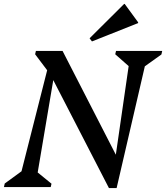

<svg xmlns="http://www.w3.org/2000/svg" viewBox="-54 -948 842 973"><path d="M-34 0 -30 -18 55 -80 185 -592 124 -673 128 -690H263L533 -164L598 -613L530 -673L534 -690H768L764 -672L680 -612L537 5H498L216 -542L137 -74L207 -17L203 0ZM412 -738 400 -754 575 -928H578L646 -835V-831Z"/></svg>

Font: Platypi
Style: Italic
Weight: 400
Italic angle: -13°
Designer: David Sargent
Foundry: Bolt Cutter Type
Version: Version 1.200; ttfautohint (v1.8.4.7-5d5b)